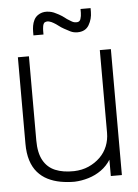

<svg xmlns="http://www.w3.org/2000/svg" viewBox="-50 -711 546 761"><g transform="rotate(-5 222.5 -330.5)"><path d="M299 -670V-655Q299 -642 295 -630Q291 -618 277 -619Q267 -619 256.5 -626Q246 -633 242 -635Q232 -643 222 -649.5Q212 -656 201 -661Q185 -670 165 -671Q145 -672 129 -661Q119 -654 113.5 -643Q108 -632 106 -620Q104 -608 104 -597V-582H144V-597Q144 -604 145.5 -614Q147 -624 152 -629Q161 -634 170.5 -631.5Q180 -629 188 -624Q197 -619 206.5 -611.5Q216 -604 227 -598Q239 -591 251.5 -585Q264 -579 279 -579Q311 -579 325 -603Q339 -627 339 -655V-670ZM361 -65V0H405V-501H361V-172Q361 -144 351 -119Q341 -94 321.5 -75Q302 -56 276 -44.5Q250 -33 218 -32Q174 -31 143 -44Q112 -57 95.5 -87Q79 -117 79 -166V-501H35V-157Q35 -119 44 -90.5Q53 -62 70 -42.5Q87 -23 110 -11.5Q133 0 160 5Q187 10 216 10Q244 9 272 0.5Q300 -8 323 -24.5Q346 -41 361 -65Z"/></g></svg>

Font: Advent Pro Light
Style: Regular
Weight: 300
Version: Version 3.000